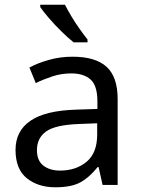

<svg xmlns="http://www.w3.org/2000/svg" viewBox="-20 -786 601 816"><path d="M288 -545Q386 -545 433 -502Q480 -459 480 -365V0H416L399 -76H395Q360 -32 321.5 -11Q283 10 215 10Q142 10 94 -28.5Q46 -67 46 -149Q46 -229 109 -272.5Q172 -316 303 -320L394 -323V-355Q394 -422 365 -448Q336 -474 283 -474Q241 -474 203 -461.5Q165 -449 132 -433L105 -499Q140 -518 188 -531.5Q236 -545 288 -545ZM314 -259Q214 -255 175.5 -227Q137 -199 137 -148Q137 -103 164.5 -82Q192 -61 235 -61Q303 -61 348 -98.5Q393 -136 393 -214V-262ZM256 -766Q267 -744 283.5 -716.5Q300 -689 318.5 -663Q337 -637 352 -618V-606H293Q270 -624 241 -652.5Q212 -681 187.5 -709.5Q163 -738 151 -756V-766Z"/></svg>

Font: Noto Sans Osmanya
Style: Regular
Weight: 400
Designer: Monotype Design Team
Foundry: Monotype Imaging Inc.
Version: Version 2.001; ttfautohint (v1.8.4.7-5d5b)